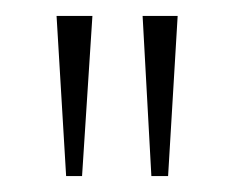

<svg xmlns="http://www.w3.org/2000/svg" viewBox="-20 -651 295 241"><path d="M170 -430 159 -631H203L191 -430ZM63 -430 51 -631H96L83 -430Z"/></svg>

Font: Alumni Sans ExtraLight
Style: Regular
Weight: 250
Version: Version 1.018